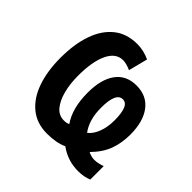

<svg xmlns="http://www.w3.org/2000/svg" viewBox="-156 -686 849 849"><g transform="rotate(45 269.0 -261.5)"><path d="M236 -553Q276 -553 314 -535L291 -445Q278 -451 265 -454.5Q252 -458 242 -458Q197 -458 173 -407.5Q149 -357 149 -269Q149 -218 160 -176Q171 -134 192 -109Q213 -84 245 -84Q262 -84 273 -90Q232 -148 232 -246Q232 -329 265.5 -375Q299 -421 363 -421Q427 -421 462 -375Q497 -329 497 -247Q497 -197 481.5 -153Q466 -109 424 -66Q429 -63 440.5 -59.5Q452 -56 462 -56Q475 -56 488 -59Q501 -62 512 -66V18Q484 30 447 30Q382 30 330 -8Q291 10 233 10Q169 10 125.5 -25.5Q82 -61 60 -124Q38 -187 38 -270Q38 -355 60 -418.5Q82 -482 126 -517.5Q170 -553 236 -553ZM363 -335Q321 -335 321 -240Q321 -165 356 -118Q378 -135 390.5 -168Q403 -201 403 -243Q403 -287 393.5 -311Q384 -335 363 -335Z"/></g></svg>

Font: Noto Sans ExtraCondensed SemiBold
Style: Regular
Weight: 600
Width: 2
Designer: Monotype Design Team
Foundry: Monotype Imaging Inc.
Version: Version 2.013; ttfautohint (v1.8.4.7-5d5b)